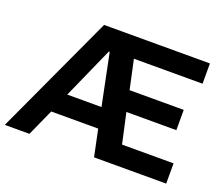

<svg xmlns="http://www.w3.org/2000/svg" viewBox="-129 -860 1207 1033"><g transform="rotate(20 474.5 -344.0)"><path d="M-15 0 303 -688H909V-572H516L552 -405H862V-289H576L614 -116H909V0H496L464 -153H195L126 0ZM245 -268H441L381 -562H376Z"/></g></svg>

Font: Saira Thin SemiBold
Style: Regular
Weight: 600
Version: Version 1.101